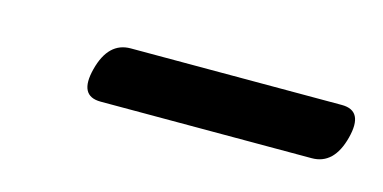

<svg xmlns="http://www.w3.org/2000/svg" viewBox="-27 -631 375 188"><g transform="rotate(15 161.0 -537.0)"><path d="M61 -537.5Q68.5 -566.5 91 -566.5H305Q327.5 -566.5 320 -537.5Q312.5 -508.5 290 -508.5H76Q53.5 -508.5 61 -537.5Z"/></g></svg>

Font: Fraunces 144pt S050 SemiBold
Style: Italic
Weight: 600
Italic angle: -16°
Version: Version 1.000; ttfautohint (v1.8.3)